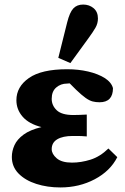

<svg xmlns="http://www.w3.org/2000/svg" viewBox="-20 -807 549 843"><path d="M245 16Q188 16 139.5 0.5Q91 -15 61.5 -45Q32 -75 32 -118Q32 -144 43.5 -169.5Q55 -195 83.5 -216Q112 -237 162 -249Q107 -263 79.5 -294.5Q52 -326 52 -367Q52 -426 107 -464.5Q162 -503 275 -503Q324 -503 367 -493Q410 -483 439.5 -464.5Q469 -446 476 -420Q476 -358 417 -358Q401 -358 387 -361.5Q373 -365 356 -377Q339 -389 314 -413L286 -441Q281 -440 274 -440Q247 -440 227 -423Q207 -406 207 -373Q207 -344 229 -323Q251 -302 302 -302Q317 -302 327.5 -302.5Q338 -303 361 -304V-208Q336 -210 323 -210Q310 -210 299 -210Q256 -210 231.5 -195.5Q207 -181 207 -152Q207 -131 229 -112Q251 -93 296 -93Q336 -93 377.5 -106Q419 -119 456 -155L495 -117Q464 -56 396 -20Q328 16 245 16ZM236 -553 275 -709Q286 -753 302 -770Q318 -787 345 -787Q372 -787 391 -771Q410 -755 410 -726Q410 -704 399 -685Q388 -666 369 -640L289 -530Z"/></svg>

Font: Source Serif Pro Black
Style: Regular
Weight: 900
Designer: Frank Grießhammer
Foundry: Adobe Systems Incorporated
Version: Version 3.001;hotconv 1.0.111;makeotfexe 2.5.65597